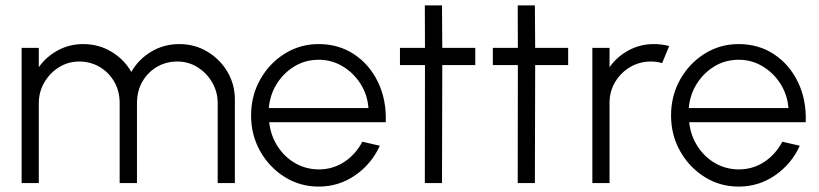

<svg xmlns="http://www.w3.org/2000/svg" viewBox="-20 -677 3030 710"><path d="M60 0V-500H123.5V-428.5Q150.5 -467 193.5 -490.5Q236.5 -514 287.5 -514Q345 -514 392 -485.8Q439 -457.5 465.5 -411Q492 -457.5 539 -485.8Q586 -514 643 -514Q700 -514 746.5 -486.2Q793 -458.5 820.8 -412Q848.5 -365.5 848.5 -308.5V0H785V-295.5Q785 -337 764.8 -372Q744.5 -407 710.8 -428.2Q677 -449.5 635.5 -449.5Q594.5 -449.5 560.5 -429.8Q526.5 -410 506.5 -375.2Q486.5 -340.5 486.5 -295.5V0H422.5V-295.5Q422.5 -340.5 402.2 -375.2Q382 -410 348 -429.8Q314 -449.5 273 -449.5Q232 -449.5 198 -428.2Q164 -407 143.8 -372Q123.5 -337 123.5 -295.5V0Z M1158.5 13Q1089.5 13 1032.8 -22.5Q976 -58 942.2 -117.8Q908.5 -177.5 908.5 -250Q908.5 -323 942.2 -383Q976 -443 1032.8 -478.5Q1089.5 -514 1158.5 -514Q1232.5 -514 1289.5 -476.2Q1346.5 -438.5 1378 -373Q1409.5 -307.5 1406.5 -225H975.5Q981 -175.5 1006.5 -136Q1032 -96.5 1071.2 -73.8Q1110.5 -51 1158.5 -50.5Q1210.5 -50.5 1252.5 -77.8Q1294.5 -105 1320 -153L1384.5 -138Q1354.5 -71.5 1294 -29.2Q1233.5 13 1158.5 13ZM974 -277.5H1342.5Q1339 -326 1313.5 -366.5Q1288 -407 1247.5 -431.5Q1207 -456 1158.5 -456Q1109.5 -456 1069.5 -432Q1029.5 -408 1004 -367.8Q978.5 -327.5 974 -277.5Z M1737.5 -436.5H1615.5L1614.5 0H1551L1551.5 -436.5H1459V-500H1551.5L1551 -657H1614.5L1615.5 -500H1737.5Z M2081 -436.5H1959L1958 0H1894.5L1895 -436.5H1802.5V-500H1895L1894.5 -657H1958L1959 -500H2081Z M2170.5 0V-500H2234V-428.5Q2261 -467 2304 -490.5Q2347 -514 2398 -514Q2428 -514 2454.5 -506.5L2428.5 -443.5Q2409.5 -449.5 2387 -449.5Q2345 -449.5 2310.2 -429Q2275.5 -408.5 2254.8 -373.8Q2234 -339 2234 -297V0Z M2711.5 13Q2642.5 13 2585.8 -22.5Q2529 -58 2495.2 -117.8Q2461.5 -177.5 2461.5 -250Q2461.5 -323 2495.2 -383Q2529 -443 2585.8 -478.5Q2642.5 -514 2711.5 -514Q2785.5 -514 2842.5 -476.2Q2899.5 -438.5 2931 -373Q2962.5 -307.5 2959.5 -225H2528.5Q2534 -175.5 2559.5 -136Q2585 -96.5 2624.2 -73.8Q2663.5 -51 2711.5 -50.5Q2763.5 -50.5 2805.5 -77.8Q2847.5 -105 2873 -153L2937.5 -138Q2907.5 -71.5 2847 -29.2Q2786.5 13 2711.5 13ZM2527 -277.5H2895.5Q2892 -326 2866.5 -366.5Q2841 -407 2800.5 -431.5Q2760 -456 2711.5 -456Q2662.5 -456 2622.5 -432Q2582.5 -408 2557 -367.8Q2531.5 -327.5 2527 -277.5Z"/></svg>

Font: Urbanist Light
Style: Regular
Weight: 300
Designer: Corey Hu
Foundry: Corey Hu
Version: Version 1.330; ttfautohint (v1.8.4.7-5d5b)